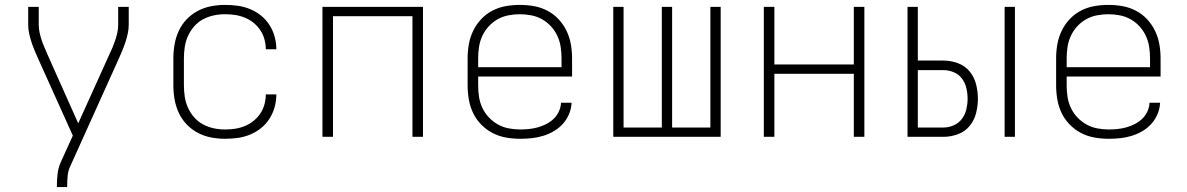

<svg xmlns="http://www.w3.org/2000/svg" viewBox="-20 -558 4840 783"><path d="M212 205V198Q212 174 215 149.5Q218 125 228 103L277 -5L135 -320Q128 -336 121 -352.5Q114 -369 108.5 -386Q103 -403 99 -421Q95 -439 95 -457V-530H138V-457Q138 -441 141.5 -425Q145 -409 150 -394Q155 -379 161.5 -364.5Q168 -350 174 -335L299 -55L426 -336Q433 -350 439 -364.5Q445 -379 450 -394Q455 -409 458.5 -425Q462 -441 462 -457V-530H505V-457Q505 -439 501 -421Q497 -403 491.5 -386Q486 -369 479 -352.5Q472 -336 465 -320L267 119Q258 137 256 157.5Q254 178 254 198V205Z M898 8Q869 8 840.5 2.5Q812 -3 786.5 -16.5Q761 -30 741 -51Q721 -72 709 -98Q697 -124 692 -152.5Q687 -181 687 -210V-320Q687 -349 692 -377.5Q697 -406 709 -432Q721 -458 741 -479Q761 -500 786.5 -513.5Q812 -527 840.5 -532.5Q869 -538 898 -538Q924 -538 949.5 -534.5Q975 -531 999.5 -521Q1024 -511 1044.5 -494.5Q1065 -478 1079 -456Q1093 -434 1100 -408.5Q1107 -383 1107 -357H1064Q1064 -377 1058.5 -397.5Q1053 -418 1041.5 -435Q1030 -452 1014 -465Q998 -478 978.5 -486Q959 -494 938.5 -497Q918 -500 898 -500Q874 -500 851 -495Q828 -490 807.5 -479Q787 -468 771.5 -450Q756 -432 746.5 -411Q737 -390 733.5 -366.5Q730 -343 730 -320V-210Q730 -187 733.5 -163.5Q737 -140 746.5 -119Q756 -98 771.5 -80Q787 -62 807.5 -51Q828 -40 851 -35Q874 -30 898 -30Q918 -30 938.5 -33Q959 -36 978.5 -44Q998 -52 1014 -65Q1030 -78 1041.5 -95Q1053 -112 1058.5 -132.5Q1064 -153 1064 -173H1107Q1107 -147 1100 -121.5Q1093 -96 1079 -74Q1065 -52 1044.5 -35.5Q1024 -19 999.5 -9Q975 1 949.5 4.5Q924 8 898 8Z M1295 0V-530H1705V0H1662V-492H1338V0Z M2102 8Q2073 8 2044 3Q2015 -2 1989 -15.5Q1963 -29 1942.5 -50Q1922 -71 1909.5 -97Q1897 -123 1892 -152Q1887 -181 1887 -210V-320Q1887 -349 1892 -377.5Q1897 -406 1909.5 -432Q1922 -458 1942 -479.5Q1962 -501 1988 -514.5Q2014 -528 2042.5 -533Q2071 -538 2100 -538Q2129 -538 2157.5 -533Q2186 -528 2212 -514.5Q2238 -501 2258 -479.5Q2278 -458 2290.5 -432Q2303 -406 2308 -377.5Q2313 -349 2313 -320V-246H1930V-210Q1930 -186 1933.5 -163Q1937 -140 1947 -118.5Q1957 -97 1973.5 -79.5Q1990 -62 2010.5 -50.5Q2031 -39 2054.5 -34.5Q2078 -30 2102 -30Q2120 -30 2138.5 -32Q2157 -34 2174.5 -39Q2192 -44 2208.5 -52.5Q2225 -61 2238 -73.5Q2251 -86 2259 -103Q2267 -120 2268 -139H2311Q2310 -115 2300.5 -92.5Q2291 -70 2275 -52.5Q2259 -35 2238.5 -23Q2218 -11 2195 -4Q2172 3 2148.5 5.5Q2125 8 2102 8ZM1930 -284H2270V-320Q2270 -343 2266.5 -366.5Q2263 -390 2253 -411.5Q2243 -433 2227 -450.5Q2211 -468 2190.5 -479.5Q2170 -491 2146.5 -495.5Q2123 -500 2100 -500Q2077 -500 2053.5 -495.5Q2030 -491 2009.5 -479.5Q1989 -468 1973 -450.5Q1957 -433 1947 -411.5Q1937 -390 1933.5 -366.5Q1930 -343 1930 -320Z M2481 0V-530H2523V-38H2679V-530H2721V-38H2877V-530H2919V0Z M3095 0V-530H3138V-295H3462V-530H3505V0H3462V-257H3138V0Z M4077 0V-530H4119V0ZM3681 0V-530H3723V-311H3828Q3857 -311 3886 -300.5Q3915 -290 3934 -267Q3953 -244 3960.5 -214.5Q3968 -185 3968 -155Q3968 -126 3960.5 -96.5Q3953 -67 3934 -44Q3915 -21 3886 -10.5Q3857 0 3828 0ZM3723 -38H3828Q3849 -38 3869.5 -47Q3890 -56 3903 -73.5Q3916 -91 3921 -112.5Q3926 -134 3926 -155Q3926 -177 3921 -198.5Q3916 -220 3903 -237.5Q3890 -255 3869.5 -263.5Q3849 -272 3828 -272H3723Z M4502 8Q4473 8 4444 3Q4415 -2 4389 -15.5Q4363 -29 4342.5 -50Q4322 -71 4309.5 -97Q4297 -123 4292 -152Q4287 -181 4287 -210V-320Q4287 -349 4292 -377.5Q4297 -406 4309.5 -432Q4322 -458 4342 -479.5Q4362 -501 4388 -514.5Q4414 -528 4442.5 -533Q4471 -538 4500 -538Q4529 -538 4557.5 -533Q4586 -528 4612 -514.5Q4638 -501 4658 -479.5Q4678 -458 4690.5 -432Q4703 -406 4708 -377.5Q4713 -349 4713 -320V-246H4330V-210Q4330 -186 4333.5 -163Q4337 -140 4347 -118.5Q4357 -97 4373.5 -79.5Q4390 -62 4410.5 -50.5Q4431 -39 4454.5 -34.5Q4478 -30 4502 -30Q4520 -30 4538.5 -32Q4557 -34 4574.5 -39Q4592 -44 4608.5 -52.5Q4625 -61 4638 -73.5Q4651 -86 4659 -103Q4667 -120 4668 -139H4711Q4710 -115 4700.5 -92.5Q4691 -70 4675 -52.5Q4659 -35 4638.5 -23Q4618 -11 4595 -4Q4572 3 4548.5 5.5Q4525 8 4502 8ZM4330 -284H4670V-320Q4670 -343 4666.5 -366.5Q4663 -390 4653 -411.5Q4643 -433 4627 -450.5Q4611 -468 4590.5 -479.5Q4570 -491 4546.5 -495.5Q4523 -500 4500 -500Q4477 -500 4453.5 -495.5Q4430 -491 4409.5 -479.5Q4389 -468 4373 -450.5Q4357 -433 4347 -411.5Q4337 -390 4333.5 -366.5Q4330 -343 4330 -320Z"/></svg>

Font: Iosevka Curly XLtEx
Style: Regular
Weight: 200
Width: 7
Monospace: yes
Designer: Belleve Invis
Foundry: Belleve Invis
Version: Version 11.1.0; ttfautohint (v1.8.3)